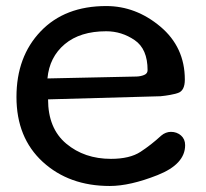

<svg xmlns="http://www.w3.org/2000/svg" viewBox="-20 -600 677 632"><path d="M138.2 -272.9Q138.2 -177.2 198 -127.2Q257.8 -77.1 345.2 -77.1Q407.2 -77.1 442.6 -100.3Q478 -123.5 510.3 -153.3Q517.6 -159.7 525.9 -162.8Q534.2 -166 542.5 -166Q562 -166 575.7 -154.1Q589.4 -142.1 589.4 -122.1Q589.4 -59.6 498.8 -23.7Q408.2 12.2 341.3 12.2Q207.5 12.2 120.8 -67.1Q34.2 -146.5 34.2 -280.8Q34.2 -413.6 113.8 -496.8Q193.4 -580.1 329.6 -580.1Q427.2 -580.1 507.8 -512.5Q588.4 -444.8 588.4 -337.9Q588.4 -301.3 565.7 -293.9Q543 -286.6 508.3 -283.2ZM465.8 -369.1Q465.8 -439 423.1 -468Q380.4 -497.1 329.6 -497.1Q243.7 -497.1 193.1 -454.6Q142.6 -412.1 136.2 -341.8L429.7 -348.1Q443.4 -348.6 454.6 -353.3Q465.8 -357.9 465.8 -369.1Z"/></svg>

Font: Cutive
Style: Regular
Weight: 400
Designer: Vernon Adams
Version: Version 1.002